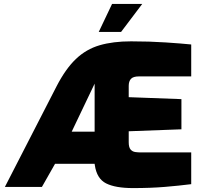

<svg xmlns="http://www.w3.org/2000/svg" viewBox="-20 -954 1032 980"><path d="M659 6Q569 6 521.5 -18Q474 -42 464 -111L463 -118H261L194 0H5L269 -514Q315 -603 367.5 -653Q420 -703 488.5 -723Q557 -743 649 -743Q743 -743 825 -737.5Q907 -732 956 -727V-564H689Q660 -564 648.5 -551.5Q637 -539 637 -516V-458L906 -448V-294L637 -284V-228Q637 -202 646.5 -191Q656 -180 670.5 -178Q685 -176 699 -176H956V-14Q893 -6 821 0Q749 6 659 6ZM346 -282H463V-527ZM484 -791 552 -934H706L598 -791Z"/></svg>

Font: Exo Thin Black
Style: Regular
Weight: 900
Version: Version 2.000